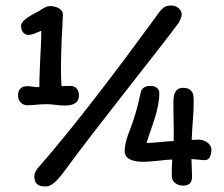

<svg xmlns="http://www.w3.org/2000/svg" viewBox="-20 -665 810 693"><path d="M636 -612C636 -628 621 -645 599 -645C572 -645 565 -637 535 -594C417 -432 251 -211 113 -54C108 -47 104 -37 104 -29C104 5 127 8 145 8C166 8 186 -11 216 -52C326 -203 561 -495 626 -584C630 -592 636 -606 636 -612ZM234 -355C220 -355 211 -354 202 -354C201 -372 200 -390 200 -409C200 -461 202 -517 205 -567C206 -583 206 -598 207 -613C207 -634 180 -643 161 -643C142 -643 127 -627 109 -619C81 -604 56 -589 56 -571C56 -553 67 -539 82 -539C98 -539 113 -548 129 -554C129 -520 127 -485 125 -449C124 -417 122 -384 122 -351C109 -349 95 -354 80 -354C71 -354 45 -354 45 -319C45 -301 60 -285 78 -285C100 -285 121 -289 150 -289C169 -289 189 -284 214 -284C248 -284 265 -296 265 -321C265 -341 253 -355 234 -355ZM697 -161C684 -161 678 -160 672 -160C673 -207 679 -248 679 -290C679 -310 680 -328 669 -338C662 -346 652 -348 640 -348C627 -348 606 -342 606 -301C606 -269 606 -239 607 -209V-156C573 -155 542 -149 509 -149C527 -209 555 -268 555 -330C555 -345 542 -355 522 -355C504 -355 490 -346 488 -331C481 -301 476 -276 463 -236C451 -196 430 -160 430 -119C430 -105 438 -81 498 -81C517 -81 536 -84 554 -85C571 -87 587 -89 602 -89C600 -67 600 -48 600 -29C600 -7 621 5 641 5C661 5 673 -5 673 -25C673 -56 671 -73 671 -91C690 -90 706 -87 721 -87C731 -87 743 -97 743 -125C743 -146 719 -161 697 -161Z"/></svg>

Font: Itim
Style: Regular
Weight: 400
Designer: CadsonDemak Team
Foundry: Pablo Impallari
Version: Version 1.002;PS 001.002;hotconv 1.0.88;makeotf.lib2.5.64775